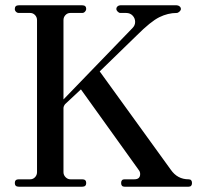

<svg xmlns="http://www.w3.org/2000/svg" viewBox="-20 -706 753 726"><path d="M51 0Q36 0 36 -14Q36 -28 51 -28H94Q105 -28 112.5 -36Q120 -44 120 -55V-630Q120 -641 112.5 -649Q105 -657 94 -657H51Q45 -657 40.5 -661.5Q36 -666 36 -672Q36 -686 51 -686H291Q306 -686 306 -672Q306 -667 301.5 -662Q297 -657 291 -657H246Q235 -657 227.5 -649Q220 -641 220 -630V-330L481 -600Q491 -610 491 -623Q491 -637 481.5 -647Q472 -657 457 -657H435Q430 -657 425 -662Q420 -667 420 -672Q420 -678 424.5 -682Q429 -686 435 -686H648Q654 -686 659 -682Q664 -678 664 -672Q664 -667 658.5 -662Q653 -657 648 -657Q615 -657 582.5 -641Q550 -625 497 -572L357 -436L626 -64Q651 -28 693 -28Q706 -28 706 -14Q706 0 693 0H451Q438 0 438 -14Q438 -28 451 -28H488Q510 -28 510 -48Q510 -57 504 -64L286 -368L226 -312Q220 -304 220 -297V-55Q220 -44 228 -36Q236 -28 246 -28H291Q306 -28 306 -14Q306 0 291 0Z"/></svg>

Font: HK Venetian
Style: Regular
Weight: 400
Designer: Alfredo Marco Pradil
Foundry: Alfredo Marco Pradil
Version: Version 1.000;PS 001.000;hotconv 1.0.88;makeotf.lib2.5.64775